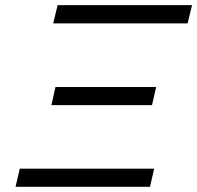

<svg xmlns="http://www.w3.org/2000/svg" viewBox="-20 -720 760 740"><path d="M193.8 -384.8H582L565.9 -314.9H178.2ZM202.1 -700.2H720.2L703.1 -629.9H185.1ZM56.2 -69.8H574.2L558.1 0H40Z"/></svg>

Font: Pfennig
Style: Italic
Weight: 500
Italic angle: -13°
Version: Version 20120410 ; ttfautohint (v0.8)